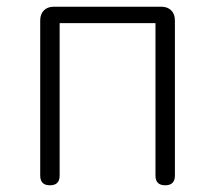

<svg xmlns="http://www.w3.org/2000/svg" viewBox="-20 -553 642 573"><path d="M129 0Q100 0 100 -29V-492Q100 -511 111 -522Q122 -533 141 -533H301H461Q480 -533 491 -522Q502 -511 502 -492V-29Q502 0 473 0Q444 0 444 -29V-484H158V-29Q158 0 129 0Z"/></svg>

Font: GenSenRounded TW L
Style: Regular
Weight: 300
Version: Version 1.501;PS 1;hotconv 16.6.51;makeotf.lib2.5.65220